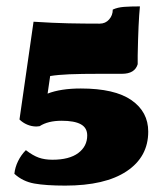

<svg xmlns="http://www.w3.org/2000/svg" viewBox="-20 -574 509 601"><path d="M444 -162Q444 -83 376.5 -38Q309 7 184 7Q124 7 87.5 0.5Q51 -6 25 -30Q27 -50 36.5 -69.5Q46 -89 61 -104Q83 -87 101.5 -80.5Q120 -74 144 -74Q197 -74 225 -95Q253 -116 253 -150Q253 -174 233 -185Q213 -196 173 -196Q130 -196 104 -179L94 -178Q79 -178 65 -184Q51 -190 41 -200L85 -506Q147 -502 194.5 -501Q242 -500 292 -500Q310 -500 321.5 -513Q333 -526 333 -544Q348 -551 368.5 -552.5Q389 -554 418 -554Q413 -506 411 -400V-373Q402 -343 362 -343H296Q233 -343 197.5 -341.5Q162 -340 137 -336L129 -281Q170 -297 233 -297Q339 -297 391.5 -260.5Q444 -224 444 -162Z"/></svg>

Font: Vollkorn SC Black
Style: Regular
Weight: 900
Designer: Friedrich Althausen
Foundry: Friedrich Althausen
Version: Version 4.015